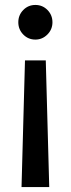

<svg xmlns="http://www.w3.org/2000/svg" viewBox="-20 -519 286 776"><path d="M165 -275 179 237H67L81 -275ZM123 -499Q152 -499 172 -478.5Q192 -458 192 -429Q192 -400 171.5 -379.5Q151 -359 123 -359Q94 -359 74 -379.5Q54 -400 54 -429Q54 -458 74 -478.5Q94 -499 123 -499Z"/></svg>

Font: Red Hat Text Medium
Style: Regular
Weight: 500
Designer: Pentagram, MCKL
Foundry: Pentagram, MCKL
Version: Version 1.023